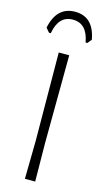

<svg xmlns="http://www.w3.org/2000/svg" viewBox="-130 -895 516 938"><g transform="rotate(15 127.5 -426.0)"><path d="M151 -197 153 0H101L104 -194L101 -639H154ZM12 -741Q35 -852 128 -852Q221 -852 241 -741L224 -720H215Q199 -812 127 -812Q55 -812 39 -720H30Z"/></g></svg>

Font: Luna Sans Light
Style: Regular
Weight: 300
Designer: Juan Pablo del Peral
Foundry: Huerta Tipografica
Version: Version 2.001; ttfautohint (v1.5)